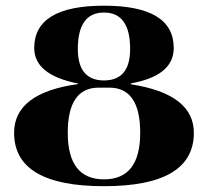

<svg xmlns="http://www.w3.org/2000/svg" viewBox="-20 -640 727 671"><path d="M252.7 -348.1Q99.6 -378.2 99.6 -472.2Q99.6 -620.1 343.4 -620.1Q587.2 -620.1 587.2 -472.2Q587.2 -375.5 437.3 -348.6V-345.5Q657.5 -311.3 657.5 -175.8Q657.2 10.7 343.3 10.7Q29.3 10.7 29.3 -175.8Q29.3 -315.2 252.7 -346.2ZM434.8 -468.8Q434.8 -596.2 343.4 -596.2Q252 -596.2 252 -468.8Q252 -358.9 343.4 -358.9Q434.8 -358.9 434.8 -468.8ZM324.7 -333.7Q216.8 -333.7 216.8 -175.8Q216.8 -13.2 343.5 -13.2Q470 -13.2 470 -175.8Q470 -333.7 362.1 -333.7Z"/></svg>

Font: itsadzoke
Style: Regular
Weight: 700
Width: 7
Version: Version 0.45